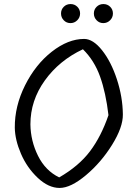

<svg xmlns="http://www.w3.org/2000/svg" viewBox="-20 -927 647 947"><path d="M294.5 -893.5Q308 -907 328 -907Q348 -907 361.5 -893.5Q375 -880 375 -860.5Q375 -841 361 -827Q347 -813 327.5 -813Q308 -813 294.5 -827Q281 -841 281 -860.5Q281 -880 294.5 -893.5ZM456.5 -893.5Q470 -907 490 -907Q510 -907 523.5 -893.5Q537 -880 537 -860.5Q537 -841 523 -827Q509 -813 489.5 -813Q470 -813 456.5 -827Q443 -841 443 -860.5Q443 -880 456.5 -893.5ZM395 -735Q439 -735 483.5 -679Q528 -623 556.5 -536Q585 -449 586 -363Q587 -300 533 -213Q479 -126 404 -63Q329 0 274 0Q219 0 166 -50Q113 -100 83.5 -168.5Q54 -237 53 -297Q52 -403 103.5 -506Q155 -609 235.5 -672Q316 -735 395 -735ZM515 -359Q502 -470 473.5 -549.5Q445 -629 389 -684Q272 -629 201 -530Q130 -431 130 -314Q131 -232 167.5 -158.5Q204 -85 272 -52Q369 -108 424 -181Q479 -254 515 -359Z"/></svg>

Font: Tillana
Style: Regular
Weight: 400
Designer: Lipi Raval (Devanagari, Latin), Jonny Pinhorn (Latin)
Foundry: Indian Type Foundry
Version: Version 2.003;PS 1.0;hotconv 1.0.79;makeotf.lib2.5.61930; tt